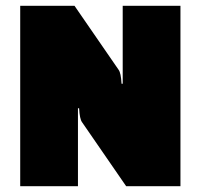

<svg xmlns="http://www.w3.org/2000/svg" viewBox="-20 -645 695 665"><path d="M417 0 264 -222Q256 -233 254 -270H250V0H50V-625H238L391 -403Q399 -392 401 -355H405V-625H605V0Z"/></svg>

Font: Changa One
Style: Regular
Weight: 400
Designer: Eduardo Rodriguez Tunni
Foundry: Eduardo Rodriguez Tunni
Version: Version 1.003